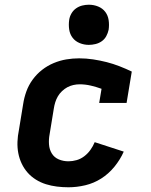

<svg xmlns="http://www.w3.org/2000/svg" viewBox="-20 -785 640 813"><path d="M270 8Q245 8 221 5Q197 2 174.5 -5Q152 -12 132 -24.5Q112 -37 97 -54Q82 -71 72 -92Q62 -113 57.5 -136.5Q53 -160 54 -185Q55 -210 60 -234L78 -344Q82 -371 91.5 -397.5Q101 -424 118 -447.5Q135 -471 158 -489Q181 -507 207.5 -518Q234 -529 261 -533.5Q288 -538 315 -538Q345 -538 374.5 -533.5Q404 -529 431.5 -522Q459 -515 486 -504.5Q513 -494 538 -482L516 -349H400L410 -409Q388 -417 364.5 -422.5Q341 -428 317 -428Q304 -428 290.5 -425Q277 -422 265 -415.5Q253 -409 242.5 -399Q232 -389 225 -377Q218 -365 214 -352Q210 -339 208 -326L190 -216Q186 -195 187.5 -173.5Q189 -152 199.5 -135Q210 -118 229 -110Q248 -102 270 -102Q287 -102 304.5 -107Q322 -112 337 -123.5Q352 -135 363 -150.5Q374 -166 381 -183L504 -143Q489 -109 464.5 -79Q440 -49 408.5 -29Q377 -9 341 -0.5Q305 8 270 8ZM356 -595Q336 -595 317.5 -602.5Q299 -610 287.5 -625Q276 -640 273 -660Q270 -680 273 -701Q275 -715 282.5 -728Q290 -741 302 -749.5Q314 -758 328 -761.5Q342 -765 356 -765Q377 -765 395.5 -757.5Q414 -750 425.5 -735Q437 -720 440 -700Q443 -680 440 -659Q437 -645 430 -632Q423 -619 411 -610.5Q399 -602 384.5 -598.5Q370 -595 356 -595Z"/></svg>

Font: Iosevka Slab XBdEx
Style: Italic
Weight: 800
Width: 7
Italic angle: -9°
Monospace: yes
Designer: Belleve Invis
Foundry: Belleve Invis
Version: Version 11.1.1; ttfautohint (v1.8.3)